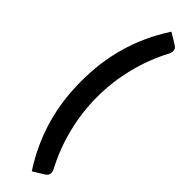

<svg xmlns="http://www.w3.org/2000/svg" viewBox="-322 -772 917 917"><g transform="rotate(45 137.0 -313.5)"><path d="M143.5 -313.5Q143.5 -210.5 168.5 -111Q193.5 -11.5 240 76Q245 86 245.8 93.8Q246.5 101.5 244.5 107.2Q242.5 113 238.2 117.2Q234 121.5 229 124.5L174 158Q137 101 111 43.5Q85 -14 68.5 -72.5Q52 -131 44.2 -191Q36.5 -251 36.5 -313.5Q36.5 -376 44.2 -436.2Q52 -496.5 68.5 -555Q85 -613.5 111 -670.8Q137 -728 174 -785L229 -752Q234 -749 238.2 -744.8Q242.5 -740.5 244.5 -734.8Q246.5 -729 245.8 -721.2Q245 -713.5 240 -703Q193.5 -616 168.5 -516.2Q143.5 -416.5 143.5 -313.5Z"/></g></svg>

Font: Lato 2
Style: Bold
Weight: 700
Designer: Lukasz Dziedzic with Adam Twardoch and Botio Nikoltchev
Foundry: tyPoland Lukasz Dziedzic
Version: Version 2.015; 2015-08-06; http://www.latofonts.com/